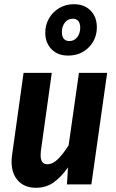

<svg xmlns="http://www.w3.org/2000/svg" viewBox="-20 -876 551 912"><path d="M35 -109Q35 -126 38 -144L92 -530H226L174 -158Q173 -151 173 -138Q173 -96 205 -96Q231 -96 256 -121Q281 -146 306 -186L355 -530H489L414 0H298L303 -81Q270 -34 234 -9Q198 16 151 16Q97 16 66 -17.5Q35 -51 35 -109ZM440 -747Q440 -690 401.5 -651Q363 -612 303 -612Q254 -612 224.5 -642.5Q195 -673 195 -721Q195 -757 212.5 -788Q230 -819 261 -837.5Q292 -856 331 -856Q381 -856 410.5 -825.5Q440 -795 440 -747ZM274 -724Q274 -703 283 -692Q292 -681 309 -681Q333 -681 347 -699.5Q361 -718 361 -744Q361 -765 352 -776Q343 -787 326 -787Q302 -787 288 -768.5Q274 -750 274 -724Z"/></svg>

Font: Fira Sans Condensed SemiBold
Style: Italic
Weight: 600
Width: 3
Italic angle: -8°
Designer: bBox Type GmbH & Carrois Corporate GbR & Edenspiekermann AG
Foundry: bBox Type GmbH & Carrois Corporate GbR & Edenspiekermann AG
Version: Version 4.301